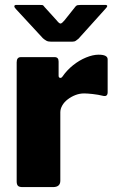

<svg xmlns="http://www.w3.org/2000/svg" viewBox="-20 -763 481 783"><path d="M72 0Q58 0 53 -5.5Q48 -11 48 -23V-509Q48 -530 65 -530H203Q219 -530 219 -512V-454Q219 -447 224.5 -445.5Q230 -444 235 -451Q253 -477 278 -497Q303 -517 331 -528.5Q359 -540 382 -540Q419 -540 419 -521V-387Q419 -368 401 -372Q381 -377 358.5 -379.5Q336 -382 323 -382Q305 -382 288 -375.5Q271 -369 256.5 -358Q242 -347 234 -333Q226 -319 226 -305V-26Q226 0 196 0H72ZM286 -734Q291 -741 297 -742Q303 -743 311 -743H408Q426 -743 409 -726L300 -605Q295 -601 289.5 -597Q284 -593 274 -593H189Q176 -593 169 -597Q162 -601 155 -607L45 -726Q38 -733 38.5 -738Q39 -743 47 -743H138Q147 -743 152 -742.5Q157 -742 162 -734L211 -680Q222 -666 227.5 -667Q233 -668 243 -680Z"/></svg>

Font: Libre Franklin Thin ExtraBold
Style: Regular
Weight: 800
Version: Version 3.000